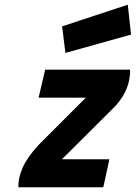

<svg xmlns="http://www.w3.org/2000/svg" viewBox="-20 -796 577 816"><path d="M523 -776 537 -649 258 -571 244 -684ZM172 -500H533Q534 -403 452 -327L243 -119H445L419 0H58Q57 -40 76.5 -84Q96 -128 144 -180L345 -381H144Z"/></svg>

Font: Panefresco 999wt
Style: Italic
Weight: 900
Version: Version 1.001